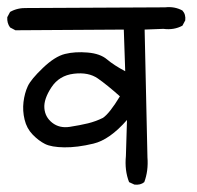

<svg xmlns="http://www.w3.org/2000/svg" viewBox="-25 -573 545 531"><path d="M346.7 -62.5 332 -69.3Q319.3 -101.6 323.2 -141.6L326.2 -241.2Q278.3 -186.5 233.4 -175.8Q188.5 -165 152.8 -165.5Q117.2 -166 99.6 -174.8Q82 -183.6 65.4 -200.7Q48.8 -217.8 43 -242.2Q37.1 -266.6 40 -291Q43 -315.4 51.8 -334.5Q60.5 -353.5 93.8 -385.3Q127 -417 154.8 -423.8Q182.6 -430.7 217.3 -427.7Q252 -424.8 271 -408.7Q290 -392.6 321.3 -376L317.4 -491.2L17.6 -489.3L2.9 -497.1Q-5.9 -508.8 -4.9 -525.4L2.9 -540Q23.4 -551.8 50.8 -550.8L431.6 -552.7Q458 -555.7 479.5 -543.9Q489.3 -533.2 487.3 -516.6L479.5 -502Q456.1 -489.3 426.8 -493.2L375 -491.2L382.8 -137.7Q385.7 -100.6 374 -69.3Q363.3 -60.5 346.7 -62.5ZM259.8 -247.1Q278.3 -259.8 306.6 -306.6Q271.5 -337.9 245.6 -356Q219.7 -374 179.2 -369.1Q138.7 -364.3 117.2 -331.5Q95.7 -298.8 97.7 -273.9Q99.6 -249 119.6 -233.4Q139.6 -217.8 168 -222.2Q196.3 -226.6 218.3 -231.9Q240.2 -237.3 259.8 -247.1Z"/></svg>

Font: JasonHandwriting4
Style: Regular
Weight: 400
Version: Version 1.01.21